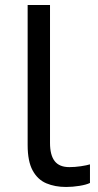

<svg xmlns="http://www.w3.org/2000/svg" viewBox="-20 -734 388 764"><path d="M243 10Q199 10 164.5 -4.5Q130 -19 110 -55.5Q90 -92 90 -157V-714H179V-165Q179 -117 197.5 -93Q216 -69 256 -69Q278 -69 301.5 -72.5Q325 -76 338 -80V-6Q324 1 296.5 5.5Q269 10 243 10Z"/></svg>

Font: Noto Sans Living
Style: Regular
Weight: 400
Designer: Monotype Design Team
Foundry: Monotype Imaging Inc.
Version: Version 2.013; ttfautohint (v1.8.4.7-5d5b)